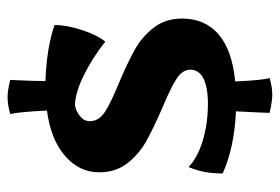

<svg xmlns="http://www.w3.org/2000/svg" viewBox="-136 -517 739 507"><g transform="rotate(-90 233.5 -263.5)"><path d="M189 79 190 51 193 -10Q98 -14 29 -45Q29 -72 33 -93Q37 -114 46 -135Q71 -111 116 -97.5Q161 -84 213 -84Q257 -84 280 -96Q303 -108 303 -130Q303 -151 279.5 -166.5Q256 -182 203 -204Q150 -227 115.5 -246Q81 -265 56.5 -296Q32 -327 32 -371Q32 -424 75.5 -461.5Q119 -499 195 -509Q192 -577 186 -606Q210 -613 231 -613Q248 -613 276 -606L275 -585Q273 -543 273 -513Q360 -510 421 -489Q421 -458 408 -417.5Q395 -377 377 -355Q333 -390 286.5 -412.5Q240 -435 208 -435Q193 -432 180 -421.5Q167 -411 167 -396Q167 -372 191.5 -356Q216 -340 270 -318Q322 -296 356 -277Q390 -258 414 -227Q438 -196 438 -152Q438 -92 396.5 -56Q355 -20 272 -12Q275 60 281 79Q257 86 236 86Q221 86 189 79Z"/></g></svg>

Font: Mirza
Style: Bold
Weight: 700
Designer: Arabic design by Kourosh Beigpour, Latin design by Eduardo Tunni, engineering by Lasse Fister
Version: Version 1.0010g